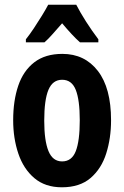

<svg xmlns="http://www.w3.org/2000/svg" viewBox="-20 -786 528 816"><path d="M452 -275Q452 -199 431.5 -134Q411 -69 365 -29.5Q319 10 243 10Q172 10 126 -29Q80 -68 58 -133Q36 -198 36 -275Q36 -358 57.5 -421.5Q79 -485 125.5 -521Q172 -557 245 -557Q340 -557 396 -484.5Q452 -412 452 -275ZM168 -273Q168 -188 186 -144Q204 -100 244 -100Q285 -100 302 -143.5Q319 -187 319 -275Q319 -361 302 -404Q285 -447 244 -447Q204 -447 186 -404.5Q168 -362 168 -273ZM304 -766Q321 -733 345.5 -694.5Q370 -656 398 -619V-606H320Q303 -621 284 -641.5Q265 -662 244 -687Q222 -662 203 -640.5Q184 -619 169 -606H90V-619Q106 -639 124 -666Q142 -693 158.5 -720Q175 -747 185 -766Z"/></svg>

Font: Noto Sans Arabic ExtCond
Style: Bold
Weight: 700
Width: 2
Designer: Monotype Design Team, Nadine Chahine, Nizar Qandah and Khaled Hosny
Foundry: Monotype Imaging Inc.
Version: Version 2.012; ttfautohint (v1.8.4.7-5d5b)